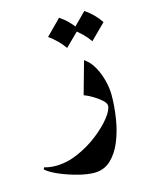

<svg xmlns="http://www.w3.org/2000/svg" viewBox="-148 -448 527 686"><g transform="rotate(-15 115.5 -105.0)"><path d="M-56.2 120.6 -52.7 113.8Q-32.7 119.6 -10.7 119.6Q30.8 119.6 72.5 101.3Q114.3 83 148.7 56.2Q183.1 29.3 204.1 2.7Q225.1 -23.9 225.1 -40.5Q225.1 -49.3 212.9 -60.5Q200.7 -71.8 183.3 -82.3Q166 -92.8 150.4 -98.6L184.1 -219.2Q204.1 -206.1 218.3 -181.4Q232.4 -156.7 239.7 -127.9Q247.1 -99.1 247.1 -73.7Q247.1 -32.7 240.2 11.5Q233.4 55.7 218 93.8Q202.6 131.8 177.5 155.5Q152.3 179.2 115.7 179.2Q91.3 179.2 56.9 170.4Q22.5 161.6 -9 148.2Q-40.5 134.8 -56.2 120.6ZM137.2 -388.7Q171.4 -365.7 193.4 -332.5L137.2 -276.9Q115.2 -308.6 81.5 -332.5ZM230.5 -388.7Q264.6 -365.7 286.6 -332.5L230.5 -276.9Q208.5 -308.6 174.8 -332.5Z"/></g></svg>

Font: Lateef
Style: Bold
Weight: 700
Designer: SIL International
Foundry: SIL International
Version: Version 4.200